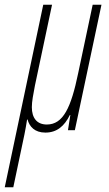

<svg xmlns="http://www.w3.org/2000/svg" viewBox="-68 -548 460 808"><path d="M-48 240H-12L35 17C39 -4 43 -24 46 -45H48C56 -15 78 10 123 10C171 10 203 -17 226 -64H228L218 0H247L359 -528H322L261 -240C231 -95 198 -24 129 -24C87 -24 66 -52 66 -97C66 -121 72 -151 79 -188L151 -528H114Z"/></svg>

Font: Noto Sans ExtraCondensed ExtraLight
Style: Italic
Weight: 200
Width: 2
Italic angle: -12°
Designer: Monotype Design Team
Foundry: Monotype Imaging Inc.
Version: Version 2.013